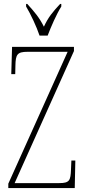

<svg xmlns="http://www.w3.org/2000/svg" viewBox="-20 -951 431 971"><path d="M180 -771H221C238 -816 266 -880 290 -918V-931H284C247 -891 224 -864 202 -816C178 -864 154 -891 118 -931H112V-918C135 -880 165 -816 180 -771ZM22 0H358L361 -139H341L339 -93C337 -39 332 -25 280 -25H54L354 -693V-714H41L37 -576H57L58 -620C59 -675 67 -689 119 -689H322L22 -22Z"/></svg>

Font: Noto Serif Hebrew ExtraCondensed Thin
Style: Regular
Weight: 100
Width: 2
Designer: Monotype Design Team
Foundry: Monotype Imaging Inc.
Version: Version 2.004